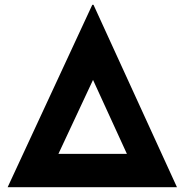

<svg xmlns="http://www.w3.org/2000/svg" viewBox="-20 -785 774 805"><path d="M722 0H12L367 -765H372ZM370 -450 225 -140H512Z"/></svg>

Font: Josefin Sans
Style: Bold
Weight: 700
Designer: Santiago Orozco
Foundry: Typemade
Version: Version 2.000